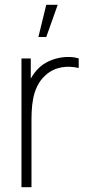

<svg xmlns="http://www.w3.org/2000/svg" viewBox="-20 -785 375 805"><path d="M174 -765 141 -630H174L222 -765ZM70 0H112V-266C112 -332 112 -415 169 -468C212 -508 265 -510 310 -500V-540C263 -555 187 -543 143 -500C131.5 -489 119 -473.5 109 -455.5V-540H70Z"/></svg>

Font: Hauora ExtraLight
Style: Regular
Weight: 200
Designer: Mikhail Sharanda
Foundry: WCYS & Co.
Version: Version 1.010